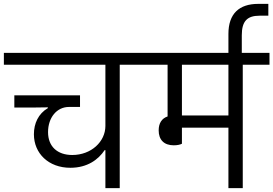

<svg xmlns="http://www.w3.org/2000/svg" viewBox="-40 -971 1411 991"><path d="M504 0H578V-637H716V-698H-20V-637H504V-321C504 -240 431 -171 333 -171C256 -171 208 -215 208 -289C208 -364 253 -419 316 -419H373V-479H34V-416H135L207 -417V-413C158 -384 135 -334 135 -278C135 -179 211 -105 323 -105C412 -105 468 -148 500 -196H504Z M857 -221C874 -221 889 -224 899 -229V-312H1139V0H1213V-637H1351V-698H676V-637H825V-370C795 -360 779 -335 779 -298C779 -250 806 -221 857 -221ZM1139 -637V-375H899V-637Z M1139 -669H1208V-789C1208 -861 1235 -890 1300 -890H1345V-951H1293C1194 -951 1139 -900 1139 -796Z"/></svg>

Font: IBM Plex Devanagari
Style: Regular
Weight: 400
Designer: Mike Abbink, Paul van der Laan, Pieter van Rosmalen, Erin McLaughlin
Foundry: Bold Monday
Version: Version 1.0